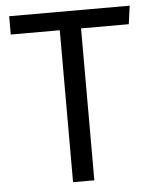

<svg xmlns="http://www.w3.org/2000/svg" viewBox="-51 -731 613 773"><g transform="rotate(-5 256.0 -344.0)"><path d="M502 -688 492 -614H299V0H213V-614H15V-688Z"/></g></svg>

Font: FiraGO Book
Style: Regular
Weight: 350
Designer: bBox Type
Foundry: bBox Type GmbH
Version: Version 1.001;PS 001.001;hotconv 1.0.88;makeotf.lib2.5.64775